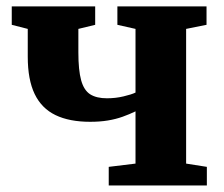

<svg xmlns="http://www.w3.org/2000/svg" viewBox="-20 -568 686 588"><path d="M313 0V-57L395 -67V-227Q376.5 -218 355.5 -210.5Q334.5 -203 310.2 -199Q286 -195 256 -195Q192.5 -195 150 -215.5Q107.5 -236 86.2 -280Q65 -324 65 -394.5V-479.5L16 -492V-548.5H271.5V-492L220 -479.5V-407.5Q220 -353 228.5 -322.2Q237 -291.5 256.2 -279.2Q275.5 -267 307.5 -267Q334 -267 358.2 -272.8Q382.5 -278.5 395 -284.5V-479.5L339.5 -492V-548.5H612.5V-492L550 -479.5V-67L613.5 -57V0Z"/></svg>

Font: Merriweather 36pt ExtraBold
Style: Regular
Weight: 800
Designer: Eben Sorkin
Foundry: Eben Sorkin
Version: Version 2.100